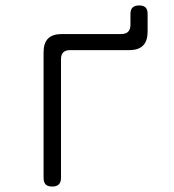

<svg xmlns="http://www.w3.org/2000/svg" viewBox="-20 -675 640 705"><path d="M172 10Q155 10 147.5 2Q140 -6 140 -22V-483Q140 -517 156.5 -533.5Q173 -550 207 -550H425Q442 -550 450.5 -558.5Q459 -567 459 -584V-624Q459 -640 467 -647.5Q475 -655 491 -655Q507 -655 514.5 -647.5Q522 -640 522 -624V-559Q522 -525 505.5 -508Q489 -491 455 -491H238Q221 -491 212.5 -483Q204 -475 204 -458V-22Q204 -6 196 2Q188 10 172 10Z"/></svg>

Font: Maple Mono ExtraLight
Style: Regular
Weight: 275
Monospace: yes
Designer: subframe7536
Version: Version 7.000